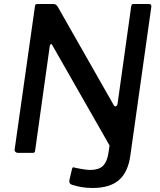

<svg xmlns="http://www.w3.org/2000/svg" viewBox="-20 -762 797 957"><path d="M722 -742Q737 -742 734 -726L630 11Q619 95 573.5 135Q528 175 441 175Q409 175 383 170Q357 165 342 160Q322 155 326 135L339 80Q341 74 343 72.5Q345 71 350 73Q359 75 373.5 78Q388 81 403.5 83Q419 85 431 85Q472 85 493 65Q514 45 521 -2L526 -37L240 -538Q236 -545 233 -542.5Q230 -540 228 -532L155 -11Q154 -4 151.5 -2Q149 0 140 0H69Q62 0 57 -5Q52 -10 53 -17L154 -729Q155 -737 157.5 -739.5Q160 -742 168 -742H246Q254 -742 259 -738.5Q264 -735 268 -728L548 -236Q553 -229 559 -233Q565 -237 566 -245L634 -731Q636 -738 638 -740Q640 -742 647 -742H722Z"/></svg>

Font: Libre Franklin Medium
Style: Italic
Weight: 500
Italic angle: -8°
Designer: Pablo Impallari, Rodrigo Fuenzalida, Nhung Nguyen
Foundry: Impallari Type
Version: Version 3.000